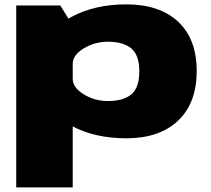

<svg xmlns="http://www.w3.org/2000/svg" viewBox="-20 -614 942 858"><path d="M52.5 223.5H305V-500L249.5 -589.5H52.5ZM545 4Q692.5 4 775.8 -74.8Q859 -153.5 859 -296.5Q859 -440 775.8 -517.2Q692.5 -594.5 545 -594.5Q403.5 -594.5 300 -538.8Q196.5 -483 196.5 -434L305 -329Q305 -367.5 353.8 -397.5Q402.5 -427.5 462.5 -427.5Q530.5 -427.5 566.5 -397.8Q602.5 -368 602.5 -295Q602.5 -221.5 566.5 -192Q530.5 -162.5 462.5 -162.5Q402.5 -162.5 353.8 -192.8Q305 -223 305 -262L196.5 -156Q196.5 -107 300 -51.5Q403.5 4 545 4Z"/></svg>

Font: Anybody Expanded Black
Style: Regular
Weight: 900
Width: 7
Designer: Tyler Finck
Foundry: Etcetera Type Company
Version: Version 1.113;gftools[0.9.25]